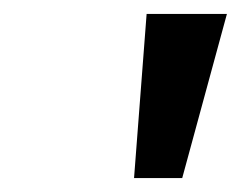

<svg xmlns="http://www.w3.org/2000/svg" viewBox="-20 -757 345 275"><path d="M172 -502 190 -737H305L241 -502Z"/></svg>

Font: Tomorrow Medium
Style: Italic
Weight: 500
Italic angle: -10°
Designer: Tony de Marco, Monica Rizzolli
Foundry: Just in Type
Version: Version 2.002